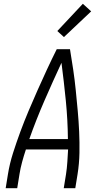

<svg xmlns="http://www.w3.org/2000/svg" viewBox="-20 -995 540 1015"><path d="M10 0 22 -74Q31 -130 49 -186.5Q67 -243 87.5 -298.5Q108 -354 131 -408.5Q154 -463 178.5 -518Q203 -573 228 -627Q253 -681 280 -735H350Q359 -681 367 -627Q375 -573 380.5 -518Q386 -463 391 -408.5Q396 -354 398.5 -298.5Q401 -243 400 -186.5Q399 -130 390 -74L378 0H317L329 -74Q334 -106 336 -139Q338 -172 340 -205H117Q106 -172 97 -139Q88 -106 83 -74L71 0ZM135 -260H339Q338 -362 328 -462.5Q318 -563 305 -663Q259 -564 215 -463Q171 -362 135 -260ZM318 -799 283 -831 418 -975 462 -935Z"/></svg>

Font: Iosevka Term Curly Light
Style: Italic
Weight: 300
Italic angle: -9°
Designer: Belleve Invis
Foundry: Belleve Invis
Version: Version 32.3.0